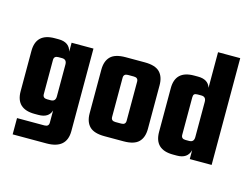

<svg xmlns="http://www.w3.org/2000/svg" viewBox="-106 -849 1519 1162"><g transform="rotate(15 653.5 -268.0)"><path d="M255 -495H392V22Q392 133 266 133H54V31H226Q253 31 253 6V-70Q238 -21 174 -21H150Q33 -21 33 -132V-384Q33 -495 150 -495H174Q241 -495 255 -439ZM200 -126H223Q253 -126 253 -158V-358Q253 -390 223 -390H200Q173 -390 173 -365V-151Q173 -126 200 -126Z M594 -495H713Q779 -495 807.5 -466.5Q836 -438 836 -384V-111Q836 -57 807.5 -28.5Q779 0 713 0H594Q528 0 499.5 -28.5Q471 -57 471 -111V-384Q471 -438 499.5 -466.5Q528 -495 594 -495ZM699 -125V-370Q699 -395 672 -395H635Q608 -395 608 -370V-125Q608 -100 635 -100H672Q699 -100 699 -125Z M1126 -669H1265V0H1128V-56Q1114 0 1047 0H1023Q906 0 906 -111V-385Q906 -495 1023 -495H1047Q1111 -495 1126 -446ZM1073 -105H1096Q1126 -105 1126 -137V-358Q1126 -390 1096 -390H1073Q1058 -390 1052 -384.5Q1046 -379 1046 -365V-130Q1046 -105 1073 -105Z"/></g></svg>

Font: Teko SemiBold
Style: Regular
Weight: 600
Designer: Manushi Parikh, Jonny Pinhorn
Foundry: Indian Type Foundry
Version: Version 1.106;PS 1.0;hotconv 1.0.78;makeotf.lib2.5.61930; tt